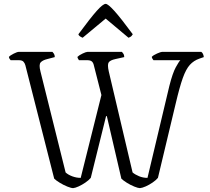

<svg xmlns="http://www.w3.org/2000/svg" viewBox="-20 -972 1087 992"><path d="M358 0Q348 0 328 -8Q308 -16 288.5 -28Q269 -40 260 -49L111 -635Q108 -646 101 -653.5Q94 -661 77 -661H35Q33 -664 30 -667.5Q27 -671 26 -678Q33 -686 51 -695Q69 -704 77 -704H251Q254 -701 258.5 -694.5Q263 -688 263 -677L225 -667Q200 -661 190 -649.5Q180 -638 189 -603L319 -81Q332 -69 353.5 -61Q375 -53 397 -53L504 -481L465 -634Q462 -648 454.5 -654.5Q447 -661 430 -661H388Q386 -664 383.5 -668Q381 -672 380 -678Q389 -687 407 -695.5Q425 -704 432 -704H610Q612 -702 617 -695Q622 -688 622 -677L577 -667Q549 -661 541.5 -649.5Q534 -638 542 -603L665 -81Q678 -70 698.5 -61.5Q719 -53 742 -53L855 -528Q872 -595 888.5 -625Q905 -655 912 -661H773Q772 -663 769 -666.5Q766 -670 764 -678Q772 -687 791.5 -695.5Q811 -704 817 -704H1020Q1031 -696 1033 -677L1010 -669Q981 -659 961 -637Q941 -615 924.5 -569Q908 -523 888 -438L796 -53Q786 -41 768.5 -29Q751 -17 733 -9Q715 -1 703 0Q694 0 674 -8Q654 -16 635 -28Q616 -40 607 -49L532 -372H528L449 -53Q439 -41 421.5 -29Q404 -17 386.5 -9Q369 -1 358 0ZM407 -777Q387 -785 385 -795Q447 -879 479.5 -915.5Q512 -952 526 -952Q538 -952 571 -915.5Q604 -879 666 -795Q664 -791 659.5 -786Q655 -781 644 -777L526 -876Z"/></svg>

Font: Texturina Thin
Style: Regular
Weight: 100
Designer: Guillermo Torres Carreño
Foundry: Omnibus-Type
Version: Version 1.002; ttfautohint (v1.8.3)